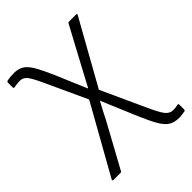

<svg xmlns="http://www.w3.org/2000/svg" viewBox="-202 -596 894 894"><g transform="rotate(-45 245.0 -149.0)"><path d="M447 197Q417 197 396.5 184.5Q376 172 358 141Q340 110 316 54L282 -27Q272 -50 262 -74Q252 -98 243 -120H242Q230 -98 219 -77Q208 -56 197 -34L80 180Q78 185 72 185H27Q18 185 22 177L211 -160L116 -366Q94 -414 80 -432Q66 -450 44 -450Q34 -450 25 -449Q16 -448 7 -446Q-1 -444 -1 -452V-483Q-1 -489 6 -491Q16 -493 27.5 -494Q39 -495 50 -495Q78 -495 98 -483Q118 -471 136 -440Q154 -409 178 -354L211 -276Q219 -257 227 -238.5Q235 -220 243 -201H245Q255 -219 265 -238.5Q275 -258 285 -276L394 -479Q396 -483 403 -483H447Q456 -483 451 -475L275 -160L372 52Q398 110 414 131Q430 152 454 152Q461 152 469 151Q477 150 484 148Q491 147 491 154V185Q491 191 485 193Q475 194 465.5 195.5Q456 197 447 197Z"/></g></svg>

Font: Sofia Sans Light
Style: Regular
Weight: 300
Designer: Botio Nikoltchev, Ani Petrova
Foundry: lettersoup
Version: Version 4.100; ttfautohint (v1.8.3)